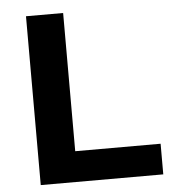

<svg xmlns="http://www.w3.org/2000/svg" viewBox="-51 -747 705 793"><g transform="rotate(-5 301.5 -350.0)"><path d="M594 0V-127H240V-700H86V0Z"/></g></svg>

Font: Montserrat-Alt1
Style: Bold
Weight: 700
Designer: Differentunic
Foundry: Differentunic
Version: Version 7.222